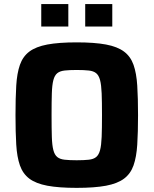

<svg xmlns="http://www.w3.org/2000/svg" viewBox="-20 -901 743 929"><path d="M351 8Q264.5 8 209 -2.4Q153.5 -12.9 122 -36.6Q90.6 -60.3 76.4 -100.7Q62.2 -141.2 58.6 -201.2Q55 -261.3 55 -344Q55 -426.7 58.6 -486.8Q62.2 -546.8 76.4 -587.3Q90.6 -627.7 122 -651.4Q153.5 -675.1 209 -685.6Q264.5 -696 351 -696Q437.4 -696 493 -685.6Q548.5 -675.1 580.1 -651.4Q611.8 -627.7 626.1 -587.3Q640.3 -546.8 644.1 -486.8Q647.9 -426.7 647.9 -344Q647.9 -261.3 644.1 -201.2Q640.3 -141.2 626.1 -100.7Q611.8 -60.3 580.1 -36.6Q548.5 -12.9 493 -2.4Q437.4 8 351 8ZM351 -125.6Q386.7 -125.6 409.5 -128.2Q432.4 -130.7 445.2 -141.1Q458.1 -151.6 464.2 -174.7Q470.3 -197.9 471.9 -238.9Q473.5 -279.8 473.5 -344Q473.5 -408.2 471.9 -449.1Q470.3 -490.1 464.2 -513.3Q458.1 -536.4 445.2 -546.9Q432.4 -557.3 409.5 -559.8Q386.7 -562.4 351 -562.4Q315.8 -562.4 293 -559.8Q270.1 -557.3 257.2 -546.9Q244.2 -536.4 238.2 -513.3Q232.1 -490.1 230.8 -449.1Q229.5 -408.2 229.5 -344Q229.5 -279.8 230.8 -238.9Q232.1 -197.9 238.2 -174.7Q244.2 -151.6 257.2 -141.1Q270.1 -130.7 293 -128.2Q315.8 -125.6 351 -125.6ZM179.6 -772.7V-881.4H310.6V-772.7ZM392.3 -772.7V-881.4H523.3V-772.7Z"/></svg>

Font: Saira Thin
Style: Regular
Weight: 100
Designer: Hector Gatti with collaboration of the Omnibus-Type team
Foundry: Omnibus-Type
Version: Version 1.101